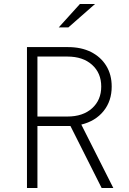

<svg xmlns="http://www.w3.org/2000/svg" viewBox="-20 -934 640 954"><path d="M114 0V-700H318Q384 -700 432.5 -675.5Q481 -651 508 -607Q535 -563 535 -504Q535 -432 494.5 -382Q454 -332 384 -315L543 0H485L330 -308H166V0ZM166 -355H315Q392 -355 437.5 -396Q483 -437 483 -504Q483 -571 437.5 -612Q392 -653 315 -653H166ZM272 -798 377 -914H452L320 -798Z"/></svg>

Font: Red Hat Mono
Style: Regular
Weight: 300
Monospace: yes
Designer: Pentagram, MCKL
Foundry: Pentagram, MCKL
Version: Version 1.023